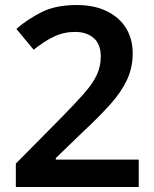

<svg xmlns="http://www.w3.org/2000/svg" viewBox="-20 -744 612 764"><path d="M532 0H43V-93L225 -277Q279 -332 313.5 -371Q348 -410 364.5 -444.5Q381 -479 381 -519Q381 -568 353 -592.5Q325 -617 279 -617Q234 -617 195 -598.5Q156 -580 114 -546L45 -629Q89 -667 145 -695.5Q201 -724 286 -724Q355 -724 405 -699.5Q455 -675 481.5 -632Q508 -589 508 -532Q508 -474 485 -425.5Q462 -377 418.5 -328.5Q375 -280 315 -224L202 -115V-109H532Z"/></svg>

Font: Noto Sans Gujarati SemiBold
Style: Regular
Weight: 600
Designer: Jelle Bosma - Monotype Design Team, Universal Thirst
Foundry: Monotype Imaging Inc.
Version: Version 2.106; ttfautohint (v1.8.4.7-5d5b)